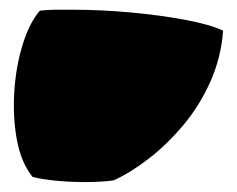

<svg xmlns="http://www.w3.org/2000/svg" viewBox="-20 -888 487 395"><path d="M214 -517Q195 -514 162.5 -513.5Q130 -513 98 -516Q66 -519 47 -524Q23 -554 14.5 -601.5Q6 -649 9.5 -701Q13 -753 27 -797.5Q41 -842 62 -866Q78 -868 95 -868Q112 -868 130 -868Q187 -868 247.5 -862.5Q308 -857 359.5 -847.5Q411 -838 439 -825Q435 -770 413 -720.5Q391 -671 357.5 -631Q324 -591 286.5 -562Q249 -533 214 -517Z"/></svg>

Font: Oi
Style: Regular
Weight: 400
Designer: Kostas Bartsokas, Mohamad Dakak
Foundry: Foundry5
Version: Version 4.000